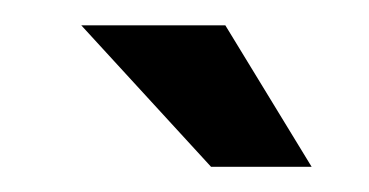

<svg xmlns="http://www.w3.org/2000/svg" viewBox="-20 -868 290 151"><path d="M43.9 -848.1H157.2L225.1 -736.8H146Z"/></svg>

Font: Bebas Neue Bold
Style: Regular
Weight: 700
Designer: Ryoichi Tsunekawa
Foundry: Ryoichi Tsunekawa
Version: Version 1.300